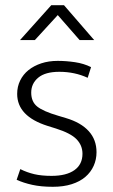

<svg xmlns="http://www.w3.org/2000/svg" viewBox="-20 -710 436 738"><path d="M317 -411Q267 -434 208 -434Q154 -434 127 -411.5Q100 -389 100 -354Q100 -319 123 -300.5Q146 -282 204 -265L234 -256Q291 -239 321 -206Q351 -173 351 -125Q351 -97 340 -72.5Q329 -48 308 -30Q287 -12 255.5 -2Q224 8 183 8Q138 8 104 0.5Q70 -7 44 -19L58 -60Q84 -47 112 -40.5Q140 -34 178 -34Q235 -34 266 -56Q297 -78 297 -119Q297 -151 274.5 -174.5Q252 -198 195 -216L163 -226Q46 -263 46 -349Q46 -377 57.5 -400.5Q69 -424 89.5 -440.5Q110 -457 138.5 -466.5Q167 -476 202 -476Q234 -476 268 -471Q302 -466 330 -452ZM342 -556H286L202 -652L114 -556H57L177 -690H226Z"/></svg>

Font: Ek Mukta ExtraLight
Style: Regular
Weight: 275
Designer: Girish Dalvi and Yashodeep Gholap
Foundry: Ek Type
Version: Version 2.538;PS 1.002;hotconv 16.6.51;makeotf.lib2.5.65220;